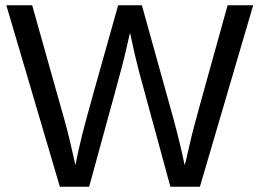

<svg xmlns="http://www.w3.org/2000/svg" viewBox="-20 -708 984 728"><path d="M940 -688 738 0H626L507 -437Q491 -498 473 -584L451 -489Q446 -465 318 0H207L4 -688H102L225 -251Q243 -187 266 -82Q274 -125 292 -199Q313 -282 428 -688H518L637 -260Q664 -161 680 -82L685 -99L706 -190Q712 -219 843 -688Z"/></svg>

Font: Libra Sans
Style: Regular
Weight: 400
Foundry: Context Ltd
Version: Version 1.002